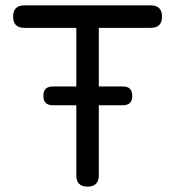

<svg xmlns="http://www.w3.org/2000/svg" viewBox="-20 -697 654 717"><path d="M307 0C320.5 0 331 -3.5 338.5 -11C345.5 -18.5 349 -28.5 349 -42C349 -42 349 -593 349 -593C349 -593 543 -593 543 -593C543 -593 543 -593 543 -593C557 -593 567.5 -596.5 574.5 -603.5C581.5 -610.5 585 -621 585 -635C585 -635 585 -635 585 -635C585 -649 581.5 -659.5 574.5 -666.5C567.5 -673.5 557 -677 543 -677C543 -677 71 -677 71 -677C71 -677 71 -677 71 -677C57 -677 46.5 -673.5 39.5 -666.5C32.5 -659.5 29 -649 29 -635C29 -635 29 -635 29 -635C29 -621 32.5 -610.5 39.5 -603.5C46.5 -596.5 57 -593 71 -593C71 -593 265 -593 265 -593C265 -593 265 -42 265 -42C265 -42 265 -42 265 -42C265 -28 268.5 -17.5 275.5 -10.5C282.5 -3.5 293 0 307 0C307 0 307 0 307 0ZM439 -304C439 -304 439 -304 439 -304C462.5 -304 474 -315.5 474 -339C474 -339 474 -339 474 -339C474 -362.5 462.5 -374 439 -374C439 -374 177 -374 177 -374C177 -374 177 -374 177 -374C153.5 -374 142 -362.5 142 -339C142 -339 142 -339 142 -339C142 -315.5 153.5 -304 177 -304C177 -304 439 -304 439 -304Z"/></svg>

Font: Jura-Fortis-Bold
Style: Bold
Weight: 500
Designer: Daniel Johnson, Alexei Vanyashin, Mirko Velimirovic
Foundry: Daniel Johnson
Version: ""